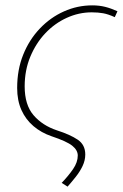

<svg xmlns="http://www.w3.org/2000/svg" viewBox="-20 -510 458 716"><path d="M232 186 210 172Q235 146 252.5 120.5Q270 95 270 70Q270 50 249.5 33.5Q229 17 172 -2Q134 -15 105 -39.5Q76 -64 60 -99.5Q44 -135 44 -182Q44 -250 66.5 -306Q89 -362 128.5 -403.5Q168 -445 218.5 -467.5Q269 -490 324 -490Q350 -490 372 -484.5Q394 -479 418 -468L408 -446Q384 -457 365 -460.5Q346 -464 322 -464Q274 -464 229 -443.5Q184 -423 149 -386Q114 -349 93 -298.5Q72 -248 72 -188Q72 -119 105 -80.5Q138 -42 192 -24Q242 -8 270 11Q298 30 298 66Q298 88 288 109Q278 130 262.5 149.5Q247 169 232 186Z"/></svg>

Font: Source Sans 3 VF
Style: Italic
Weight: 200
Italic angle: -11°
Designer: Paul D. Hunt
Foundry: Adobe Systems Incorporated
Version: Version 3.042;hotconv 1.0.118;makeotfexe 2.5.65603